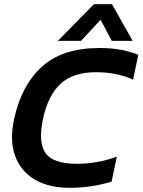

<svg xmlns="http://www.w3.org/2000/svg" viewBox="-20 -882 677 912"><path d="M255 -688 426 -862H512L610 -688H511L458 -788L365 -688ZM311 10Q211 10 144.5 -29.5Q78 -69 51.5 -142.5Q25 -216 47 -316Q81 -476 179 -565Q277 -654 452 -654Q510 -654 554.5 -645.5Q599 -637 637 -622L612 -504Q534 -539 437 -539Q327 -539 267.5 -484Q208 -429 184 -316Q161 -210 195 -157Q229 -104 347 -104Q394 -104 441.5 -112.5Q489 -121 535 -138L510 -19Q466 -6 417.5 2Q369 10 311 10Z"/></svg>

Font: Kanit Medium
Style: Italic
Weight: 500
Italic angle: -12°
Designer: Katatrad Team
Foundry: CadsonDemak
Version: Version 2.000; ttfautohint (v1.8.3)